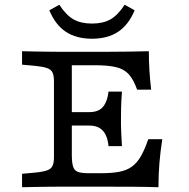

<svg xmlns="http://www.w3.org/2000/svg" viewBox="-20 -786 792 806"><path d="M235.5 -2.4Q211.3 -2.4 182.7 -2Q154 -1.6 125.4 -1.2Q96.8 -0.8 72.6 0V-56.5L125.8 -61.3Q159.7 -64.5 177 -70.6Q194.4 -76.6 200.4 -89.5Q206.5 -102.4 206.5 -125.8V-445.2Q206.5 -468.5 200.4 -481.5Q194.4 -494.4 177 -500.4Q159.7 -506.5 125.8 -509.7L72.6 -514.5V-571Q96.8 -570.2 125.4 -569.8Q154 -569.4 182.7 -569Q211.3 -568.5 235.5 -568.5H245.2H420.2Q479.8 -568.5 525 -569.4Q570.2 -570.2 604.8 -571Q604.8 -529 607.3 -489.9Q609.7 -450.8 614.5 -409.7H555.6Q540.3 -452.4 520.6 -474.2Q500.8 -496 467.7 -504Q434.7 -512.1 378.2 -512.1H281.5V-136.3Q281.5 -104 286.7 -87.1Q291.9 -70.2 306.9 -64.5Q321.8 -58.9 350.8 -58.9H404Q450 -58.9 481 -64.9Q512.1 -71 533.5 -86.3Q554.8 -101.6 571 -129.4Q587.1 -157.3 602.4 -201.6H661.3Q653.2 -150 649.2 -101.6Q645.2 -53.2 645.2 0Q600.8 -1.6 542.7 -2Q484.7 -2.4 408.9 -2.4H245.2ZM246.8 -258.9V-315.3H437.9V-258.9ZM435.5 -172.6Q433.1 -199.2 424.2 -218.5Q415.3 -237.9 398.4 -248.4Q381.5 -258.9 354 -258.9V-315.3Q395.2 -315.3 413.3 -338.7Q431.5 -362.1 435.5 -401.6H491.9Q488.7 -355.6 488.3 -331.5Q487.9 -307.3 487.9 -287.1Q487.9 -274.2 487.9 -259.3Q487.9 -244.4 489.1 -223.8Q490.3 -203.2 491.9 -172.6ZM366.1 -623.4Q300 -623.4 256 -652.8Q212.1 -682.3 187.1 -742.7L229 -766.1Q257.3 -722.6 288.3 -704.8Q319.4 -687.1 366.1 -687.1Q412.9 -687.1 444 -704.8Q475 -722.6 503.2 -766.1L545.2 -742.7Q520.2 -682.3 476.2 -652.8Q432.3 -623.4 366.1 -623.4Z"/></svg>

Font: Playfair 5pt SemiExpanded Light
Style: Regular
Weight: 300
Width: 6
Designer: Claus Eggers Sørensen
Foundry: Claus Eggers Sørensen
Version: Version 2.203